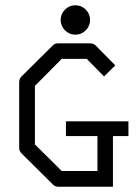

<svg xmlns="http://www.w3.org/2000/svg" viewBox="-20 -762 532 731"><path d="M227.5 -646.5Q211 -663 211 -686Q211 -709 227.5 -725.5Q244 -742 267 -742Q290 -742 306.5 -725.5Q323 -709 323 -686Q323 -663 306.5 -646.5Q290 -630 267 -630Q244 -630 227.5 -646.5ZM231 -300H469V-244H410V-51H203Q190 -51 182 -59L62 -178Q53 -187 53 -199V-447Q53 -462 61 -470L181 -589Q187 -597 202 -597H322Q336 -597 344 -589L419 -513L376 -471L310 -538H215L113 -435V-212L215 -111H351V-244H231Z"/></svg>

Font: IBM 3270 Semi-Condensed
Style: Condensed
Weight: 400
Monospace: yes
Version: Version 2.3.1